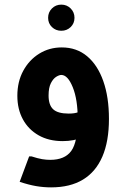

<svg xmlns="http://www.w3.org/2000/svg" viewBox="-20 -610 541 830"><path d="M251 0Q191 0 147 -25Q103 -50 79 -94Q55 -138 55 -196Q55 -257 80.5 -304Q106 -351 149.5 -378Q193 -405 247 -405Q311 -405 356.5 -367Q402 -329 426.5 -259.5Q451 -190 451 -96H316Q316 -180 294.5 -233Q273 -286 245 -286Q236 -286 223 -278Q210 -270 200 -250.5Q190 -231 190 -197Q190 -156 210 -137.5Q230 -119 277 -119Q303 -119 318 -125Q333 -131 346 -145L404 -65Q379 -34 339.5 -17Q300 0 251 0ZM201 200Q168 200 136 194.5Q104 189 65 176L106 66H116Q144 75 162 78Q180 81 197 81Q260 81 288 42.5Q316 4 316 -96H451Q451 1 422.5 67Q394 133 338.5 166.5Q283 200 201 200ZM245 -477Q221 -477 204.5 -493Q188 -509 188 -533Q188 -557 204.5 -573.5Q221 -590 245 -590Q269 -590 285.5 -573.5Q302 -557 302 -533Q302 -509 285.5 -493Q269 -477 245 -477Z"/></svg>

Font: Fustat ExtraBold
Style: Regular
Weight: 800
Designer: Mohamed Gaber, Khaled Hosny, Laura Garcia Mut
Foundry: Kief Type Foundry, Alif Type Foundry, Hard Type Foundry
Version: Version 1.007